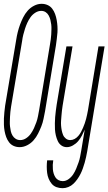

<svg xmlns="http://www.w3.org/2000/svg" viewBox="-37 -763 568 1006"><path d="M66 8Q49 8 34.5 1.5Q20 -5 10.5 -17.5Q1 -30 -4.5 -45Q-10 -60 -13 -76.5Q-16 -93 -16.5 -109.5Q-17 -126 -16.5 -142.5Q-16 -159 -14 -176Q-12 -193 -10 -210L48 -555Q51 -575 56 -595Q61 -615 68 -634Q75 -653 84.5 -672Q94 -691 108 -707Q122 -723 141.5 -733Q161 -743 181 -743Q198 -743 212.5 -736.5Q227 -730 236.5 -717.5Q246 -705 251.5 -690Q257 -675 260 -658.5Q263 -642 264 -625.5Q265 -609 264 -592.5Q263 -576 260.5 -559Q258 -542 256 -525L199 -180Q195 -160 191 -140Q187 -120 179.5 -101Q172 -82 162.5 -63Q153 -44 139 -28Q125 -12 105.5 -2Q86 8 66 8ZM69 -29Q85 -29 99.5 -38.5Q114 -48 124 -62Q134 -76 141 -91.5Q148 -107 153.5 -122.5Q159 -138 162 -154Q165 -170 168 -186L225 -531Q227 -544 229 -557Q231 -570 231.5 -583Q232 -596 232.5 -609Q233 -622 231.5 -634.5Q230 -647 227 -659Q224 -671 218 -682Q212 -693 202 -699.5Q192 -706 179 -706Q163 -706 148 -696.5Q133 -687 123 -673Q113 -659 106 -643.5Q99 -628 94 -612.5Q89 -597 85 -581Q81 -565 79 -549L21 -204Q19 -191 17.5 -178Q16 -165 15.5 -152Q15 -139 14.5 -126Q14 -113 15.5 -100.5Q17 -88 19.5 -76Q22 -64 28.5 -53Q35 -42 45.5 -35.5Q56 -29 69 -29ZM291 223Q274 223 259 217.5Q244 212 234 200Q224 188 218 173.5Q212 159 210 143Q208 127 208 110.5Q208 94 210 77H242Q240 89 239.5 100.5Q239 112 240 124Q241 136 244.5 147Q248 158 254 167Q260 176 270 181Q280 186 292 186Q308 186 322.5 175.5Q337 165 346.5 150.5Q356 136 362.5 120Q369 104 374.5 88.5Q380 73 383 57Q386 41 389 24L407 -84Q400 -68 392 -52.5Q384 -37 372.5 -23.5Q361 -10 345 -1Q329 8 313 8Q297 8 284.5 -1Q272 -10 265.5 -24.5Q259 -39 255.5 -54Q252 -69 251 -85Q250 -101 250.5 -117Q251 -133 252 -149.5Q253 -166 255.5 -182.5Q258 -199 260 -215L311 -520H343L291 -209Q289 -196 287.5 -183Q286 -170 285 -157Q284 -144 283 -131Q282 -118 283 -105Q284 -92 286.5 -79.5Q289 -67 293.5 -56Q298 -45 308 -37Q318 -29 331 -29Q343 -29 354 -35Q365 -41 373.5 -51Q382 -61 387.5 -71.5Q393 -82 398 -93.5Q403 -105 407 -116.5Q411 -128 414 -139.5Q417 -151 419.5 -163Q422 -175 424 -186L479 -520H511L420 30Q417 45 414 60Q411 75 406.5 90Q402 105 397 119.5Q392 134 385 148Q378 162 368.5 175.5Q359 189 347.5 200Q336 211 321 217Q306 223 291 223Z"/></svg>

Font: Iosevka Curly Extralight
Style: Italic
Weight: 200
Italic angle: -9°
Monospace: yes
Designer: Belleve Invis
Foundry: Belleve Invis
Version: Version 22.1.2; ttfautohint (v1.8.4)